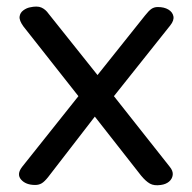

<svg xmlns="http://www.w3.org/2000/svg" viewBox="-20 -537 574 573"><path d="M486 -40Q497 -27 495.5 -15Q494 -3 484.5 5Q475 13 460 15Q440 18 427.5 11Q415 4 401 -13L263 -189L124 -9Q113 5 104.5 10Q96 15 85 15Q57 15 43 -1Q29 -17 46 -39L214 -250L50 -458Q37 -476 38.5 -487.5Q40 -499 49.5 -506Q59 -513 69 -515Q91 -520 103.5 -514.5Q116 -509 125 -496L271 -313L413 -491Q424 -505 432 -510.5Q440 -516 451 -516Q470 -516 482.5 -508.5Q495 -501 497.5 -488.5Q500 -476 488 -461L320 -250Z"/></svg>

Font: Playwrite FR Trad
Style: Regular
Weight: 400
Designer: Veronika Burian, José Scaglione
Foundry: TypeTogether
Version: Version 1.000